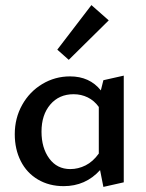

<svg xmlns="http://www.w3.org/2000/svg" viewBox="-20 -725 575 754"><path d="M250 -490 205 -530 339 -705 407 -645ZM466 -428V-9L386 9L373 -57Q316 6 230 6Q173 6 129 -20Q85 -46 61.5 -92.5Q38 -139 38 -198Q38 -261 67 -313Q96 -365 146 -395Q196 -425 255 -425Q332 -425 376 -370L386 -410ZM368 -122V-305Q350 -330 324.5 -342.5Q299 -355 269 -355Q212 -355 177.5 -314.5Q143 -274 143 -208Q143 -144 173.5 -102.5Q204 -61 256 -61Q287 -61 316 -75.5Q345 -90 368 -122Z"/></svg>

Font: Ysabeau Infant Semibold
Style: Regular
Weight: 600
Designer: Christian Thalmann (Catharsis Fonts)
Version: Version 0.003